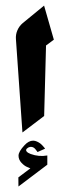

<svg xmlns="http://www.w3.org/2000/svg" viewBox="-20 -474 232 687"><path d="M149.3 115.3V82.3Q119 87.7 89.7 77Q79.7 73.3 75.5 68.3Q71.3 63.3 75.7 58Q80.7 53 87.3 51.8Q94 50.7 100 54Q102.7 55.3 106.2 59.3Q109.7 63.3 112 66.7L114.3 70L141.3 58Q140.7 57 139.2 55Q137.7 53 133.2 48Q128.7 43 124 39.3Q119.3 35.7 112.3 32.5Q105.3 29.3 98.7 29.3Q82.7 29.3 68 45.3Q46.3 68.3 46.3 83Q46.3 97.3 57 108.7Q67.7 120 78.3 124L88.7 128.3L45.7 160.7L46 193.3ZM60.3 0 138 -59 144.7 -311.3 172.7 -332 137.7 -454 61.3 -391.3Q48.7 -380.7 42.2 -365.5Q35.7 -350.3 37 -334Z"/></svg>

Font: Jomhuria
Style: Regular
Weight: 400
Designer: Arabic design by Kourosh Beigpour, Latin design by Eben Sorkin, engineering by Lasse Fister and Khaled Hosney
Version: Version 1.0010